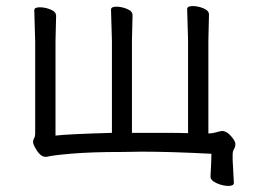

<svg xmlns="http://www.w3.org/2000/svg" viewBox="-20 -502 841 633"><path d="M747 25 751 100V101Q751 111 733 111Q715 111 694.5 102Q674 93 674 80V79Q677 28 677 5Q544 -2 447 -2L382 -1Q282 -1 217 4.5Q152 10 134 15H130Q112 15 96 -15Q89 -27 89 -34Q89 -41 92.5 -46.5Q96 -52 96 -64V-366L93 -468Q93 -478 111 -478Q129 -478 147 -470.5Q165 -463 165 -450L163 -366V-55Q206 -60 349 -64V-368L346 -470Q346 -480 363.5 -480Q381 -480 399 -472.5Q417 -465 417 -452L415 -368V-64H529Q575 -64 600 -63V-370L597 -472Q597 -482 615 -482Q633 -482 651 -474.5Q669 -467 669 -454L667 -370V-62Q680 -62 691.5 -65.5Q703 -69 711 -70H713Q727 -70 741.5 -53.5Q756 -37 756 -27.5Q756 -18 751.5 -10.5Q747 -3 747 7Z"/></svg>

Font: ToneOZ-Pinyin-WenKai-Regular
Style: Regular
Weight: 400
Designer: Fontworks Inc.
Foundry: ToneOZ
Version: Version 0.240331